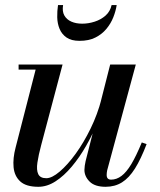

<svg xmlns="http://www.w3.org/2000/svg" viewBox="-20 -708 616 738"><path d="M127.5 10Q80.5 10 58 -10.5Q35.5 -31 32.2 -65.2Q29 -99.5 40 -141L117 -440.5H51.5V-460H220.5L138.5 -151Q128 -112 123.8 -83.2Q119.5 -54.5 127 -38.8Q134.5 -23 158 -23Q179.5 -23 209.5 -48.5Q239.5 -74 270.8 -117Q302 -160 328.5 -214.5Q355 -269 370 -327H385Q374.5 -285 355.5 -238.5Q336.5 -192 311.2 -147.8Q286 -103.5 256 -67.8Q226 -32 193.5 -11Q161 10 127.5 10ZM386 10Q344.5 10 324.5 -10Q304.5 -30 304.5 -55Q304.5 -61.5 305.8 -71Q307 -80.5 309 -88.5L403.5 -460H502L392 -53.5Q391 -49 390.5 -44.2Q390 -39.5 390 -35.5Q390 -17.5 407 -17.5Q428 -17.5 447 -31.8Q466 -46 484.8 -77.2Q503.5 -108.5 525 -160.5L543.5 -154Q521.5 -96.5 498.8 -60.2Q476 -24 448.8 -7Q421.5 10 386 10ZM286 -551Q254 -551 235.8 -563.8Q217.5 -576.5 209 -597Q200.5 -617.5 200 -641.5Q199.5 -665.5 203 -688.5H222.5Q218.5 -664.5 227.2 -648.8Q236 -633 254 -625Q272 -617 296 -617Q320 -617 344 -624.8Q368 -632.5 385.8 -648.2Q403.5 -664 409 -688.5H428.5Q425 -665.5 415.5 -641.5Q406 -617.5 389 -597Q372 -576.5 346.8 -563.8Q321.5 -551 286 -551Z"/></svg>

Font: Bodoni Moda 11pt Medium
Style: Italic
Weight: 500
Italic angle: -13°
Designer: Owen Earl
Foundry: indestructible type
Version: Version 2.004